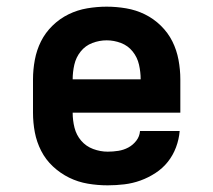

<svg xmlns="http://www.w3.org/2000/svg" viewBox="-20 -548 640 576"><path d="M303 8Q273 8 243.5 3Q214 -2 187.5 -15Q161 -28 139 -48.5Q117 -69 103.5 -95.5Q90 -122 84.5 -151Q79 -180 79 -210V-310Q79 -339 84.5 -368.5Q90 -398 103 -424Q116 -450 137.5 -471Q159 -492 185.5 -505Q212 -518 241.5 -523Q271 -528 300 -528Q329 -528 358.5 -523Q388 -518 414.5 -505Q441 -492 462.5 -471Q484 -450 497 -424Q510 -398 515.5 -368.5Q521 -339 521 -310V-210H198Q198 -187 203.5 -165Q209 -143 223.5 -126Q238 -109 259.5 -101Q281 -93 303 -93Q319 -93 335 -95.5Q351 -98 365 -105.5Q379 -113 389 -126Q399 -139 400 -155H519Q517 -130 508 -106Q499 -82 483.5 -62.5Q468 -43 446.5 -29Q425 -15 401.5 -6.5Q378 2 353 5Q328 8 303 8ZM402 -310Q402 -332 397 -354Q392 -376 378 -393.5Q364 -411 343 -419Q322 -427 300 -427Q278 -427 257 -419Q236 -411 222 -393.5Q208 -376 203 -354Q198 -332 198 -310Z"/></svg>

Font: Iosevka Plex Etoile
Style: Bold
Weight: 700
Designer: Belleve Invis
Foundry: Belleve Invis
Version: Version 25.1.1; ttfautohint (v1.8.4)